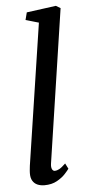

<svg xmlns="http://www.w3.org/2000/svg" viewBox="-57 -851 412 894"><g transform="rotate(-5 149.0 -404.0)"><path d="M153 -88Q150.5 -71 155 -61.8Q159.5 -52.5 168 -52.5Q177 -52.5 188.5 -58.5Q200 -64.5 218.5 -82.5L231.5 -57Q227 -50 212.2 -33.8Q197.5 -17.5 173 -3.8Q148.5 10 114 10Q96 10 81.5 3.8Q67 -2.5 58.8 -16.2Q50.5 -30 51 -52Q51 -56.5 51.5 -62.8Q52 -69 52.8 -75.5Q53.5 -82 54 -86.5L154 -746.5L93 -764L102 -799L239.5 -817.5L260.5 -805Z"/></g></svg>

Font: Merriweather Light 18pt
Style: Italic
Weight: 400
Italic angle: -7.8°
Version: Version 2.101